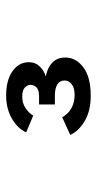

<svg xmlns="http://www.w3.org/2000/svg" viewBox="143 -1064 329 656"><g transform="rotate(-90 308.0 -735.5)"><path d="M309 -590.5Q257.5 -590.5 222.8 -611.2Q188 -632 175.5 -660.5L236 -688Q246.5 -668 266.5 -656.8Q286.5 -645.5 312 -645.5Q336 -645.5 348.8 -655.5Q361.5 -665.5 361.5 -680Q361.5 -696.5 347.8 -704.8Q334 -713 310 -713H279.5V-767H307.5Q329.5 -767 338 -775.8Q346.5 -784.5 346.5 -796Q346.5 -807 337.2 -815.8Q328 -824.5 306.5 -824.5Q283.5 -824.5 267 -813.2Q250.5 -802 241.5 -787L184.5 -811Q196.5 -839.5 230.8 -859.5Q265 -879.5 310 -879.5Q362.5 -879.5 393.2 -857.8Q424 -836 424 -802Q424 -779.5 409.2 -764.5Q394.5 -749.5 375 -744Q392 -741 406.8 -733.2Q421.5 -725.5 430.8 -711.8Q440 -698 440 -677Q440 -641.5 406.8 -616Q373.5 -590.5 309 -590.5Z"/></g></svg>

Font: Overpass Mono Medium
Style: Regular
Weight: 500
Monospace: yes
Designer: Delve Withrington, Dave Bailey
Foundry: Delve Fonts LLC
Version: Version 4.000